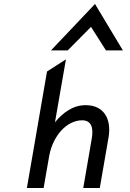

<svg xmlns="http://www.w3.org/2000/svg" viewBox="-20 -944 655 964"><path d="M320 -691 437 -809 512 -691H597L457 -924L236 -691ZM525 -254C541 -349 500 -416 410 -416C345 -416 295 -377 256 -330L311 -646L216 -585L115 0H199L227 -161C237 -216 261 -260 289 -290C314 -317 351 -340 392 -340C438 -340 450 -304 441 -250L398 0H481Z"/></svg>

Font: Charger Monospace
Style: Regular
Weight: 400
Designer: Jasper
Foundry: Cannot Into Space Fonts
Version: Version 0.980